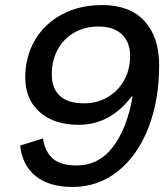

<svg xmlns="http://www.w3.org/2000/svg" viewBox="-20 -730 662 760"><path d="M60 -154 150 -182Q158 -129 189.5 -102Q221 -75 283 -75Q371 -75 427 -148.5Q483 -222 505 -348H501Q416 -236 291 -236Q194 -236 137 -286.5Q80 -337 80 -422Q80 -506 118.5 -571.5Q157 -637 226.5 -673.5Q296 -710 384 -710Q494 -710 552 -646.5Q610 -583 610 -472Q610 -334 567.5 -224.5Q525 -115 447 -52.5Q369 10 267 10Q173 10 120 -34Q67 -78 60 -154ZM495 -509Q495 -563 462.5 -594Q430 -625 369 -625Q316 -625 274 -601Q232 -577 208.5 -534Q185 -491 185 -435Q185 -380 217 -350.5Q249 -321 312 -321Q365 -321 406.5 -345.5Q448 -370 471.5 -412.5Q495 -455 495 -509Z"/></svg>

Font: Niramit Medium
Style: Italic
Weight: 500
Italic angle: -10°
Designer: Katatrad Aksorn Co.,Ltd.
Foundry: Cadson Demak Co.,Ltd.
Version: Version 1.000; ttfautohint (v1.6)